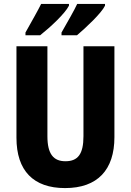

<svg xmlns="http://www.w3.org/2000/svg" viewBox="-20 -950 667 980"><path d="M516 -921V-930H374C360 -899 327 -842 294 -784V-770H373C419 -809 498 -883 516 -921ZM332 -921V-930H190C175 -899 143 -843 110 -784V-770H185C238 -812 312 -881 332 -921ZM564 -250V-714H406V-255C406 -164 378 -127 314 -127C253 -127 222 -164 222 -254V-714H64V-247C64 -78 151 10 312 10C478 10 564 -83 564 -250Z"/></svg>

Font: Noto Sans Myanmar UI Condensed ExtraBold
Style: Regular
Weight: 800
Width: 3
Designer: Monotype Design Team
Foundry: Monotype Imaging Inc.
Version: Version 2.103